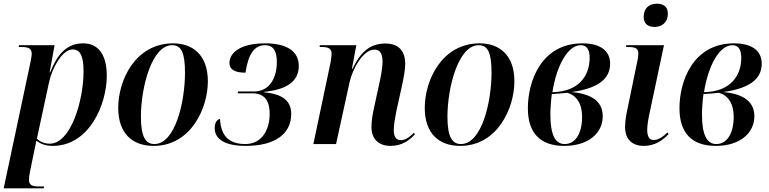

<svg xmlns="http://www.w3.org/2000/svg" viewBox="-34 -781 4169 1041"><path d="M130 -438 -14 240H203L205 230H181C143 230 123 225 123 193C123 182 126 163 129 148L152 36C157 14 159 2 163 -18C186 -1 212 10 252 10C452 10 545 -218 545 -370C545 -490 495 -546 417 -546C325 -546 275 -482 238 -389H235L262 -536H69L67 -526H84C121 -526 138 -518 138 -488C138 -479 135 -461 130 -438ZM236 -2C202 -2 179 -16 166 -29L233 -340C249 -410 302 -513 361 -513C404 -513 419 -469 419 -394C419 -236 350 -2 236 -2Z M799 10C1002 10 1093 -196 1093 -340C1093 -486 1008 -546 905 -546C699 -546 607 -345 607 -196C607 -57 684 10 799 10ZM803 0C755 0 730 -40 730 -148C730 -307 789 -536 899 -536C949 -536 969 -496 969 -387C969 -228 916 0 803 0Z M1298 10C1458 10 1545 -55 1545 -164C1545 -233 1498 -272 1399 -280V-283C1514 -295 1586 -335 1586 -424C1586 -501 1524 -546 1404 -546C1260 -546 1210 -489 1210 -440C1210 -405 1237 -387 1297 -387C1312 -488 1345 -536 1403 -536C1453 -536 1467 -496 1467 -445C1467 -358 1427 -285 1343 -285H1257L1255 -275H1335C1396 -275 1428 -240 1428 -164C1428 -77 1386 0 1296 0C1203 0 1163 -49 1159 -136C1149 -136 1130 -122 1130 -87C1130 -26 1186 10 1298 10Z M2084 10C2145 10 2186 -20 2216 -53L2210 -61C2190 -41 2166 -21 2139 -21C2114 -21 2101 -40 2101 -74C2101 -105 2108 -141 2115 -178L2146 -319C2154 -356 2163 -401 2163 -435C2163 -495 2136 -545 2056 -545C1978 -545 1925 -507 1877 -408H1874L1898 -536H1700L1699 -526H1713C1749 -526 1764 -516 1764 -488C1764 -479 1761 -459 1758 -441L1665 0H1788L1862 -338C1877 -404 1933 -512 1996 -512C2035 -512 2040 -475 2040 -445C2040 -408 2028 -352 2022 -326L1997 -211C1985 -159 1980 -122 1980 -92C1980 -30 2016 10 2084 10Z M2461 10C2664 10 2755 -196 2755 -340C2755 -486 2670 -546 2567 -546C2361 -546 2269 -345 2269 -196C2269 -57 2346 10 2461 10ZM2465 0C2417 0 2392 -40 2392 -148C2392 -307 2451 -536 2561 -536C2611 -536 2631 -496 2631 -387C2631 -228 2578 0 2465 0Z M3025 10C3156 10 3234 -59 3234 -151C3234 -243 3154 -274 3065 -282C3194 -300 3274 -344 3274 -436C3274 -507 3219 -546 3124 -546C2901 -546 2828 -341 2828 -194C2828 -60 2895 10 3025 10ZM2975 -282 2961 -281C2984 -427 3045 -536 3115 -536C3148 -536 3163 -511 3163 -468C3163 -362 3096 -288 2975 -282ZM3028 0C2979 0 2950 -44 2950 -163C2950 -188 2954 -245 2958 -271C2982 -272 3027 -276 3042 -278C3091 -264 3122 -220 3122 -148C3122 -58 3086 0 3028 0Z M3515 -635C3552 -635 3587 -657 3587 -707C3587 -747 3560 -761 3527 -761C3489 -761 3456 -740 3456 -689C3456 -651 3481 -635 3515 -635ZM3457 10C3518 10 3561 -22 3591 -54L3585 -63C3562 -41 3537 -22 3511 -22C3485 -22 3476 -41 3475 -76C3475 -99 3481 -140 3489 -173L3566 -536H3362L3360 -526H3374C3412 -526 3427 -518 3427 -490C3427 -478 3425 -463 3421 -447L3374 -219C3363 -169 3355 -127 3355 -93C3355 -27 3392 10 3457 10Z M3847 10C3978 10 4056 -59 4056 -151C4056 -243 3976 -274 3887 -282C4016 -300 4096 -344 4096 -436C4096 -507 4041 -546 3946 -546C3723 -546 3650 -341 3650 -194C3650 -60 3717 10 3847 10ZM3797 -282 3783 -281C3806 -427 3867 -536 3937 -536C3970 -536 3985 -511 3985 -468C3985 -362 3918 -288 3797 -282ZM3850 0C3801 0 3772 -44 3772 -163C3772 -188 3776 -245 3780 -271C3804 -272 3849 -276 3864 -278C3913 -264 3944 -220 3944 -148C3944 -58 3908 0 3850 0Z"/></svg>

Font: Noto Serif Display SemiCondensed SemiBold
Style: Italic
Weight: 600
Width: 4
Italic angle: -12°
Designer: Monotype Design Team
Foundry: Monotype Imaging Inc.
Version: Version 2.009